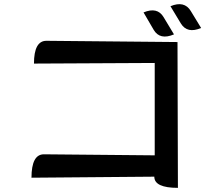

<svg xmlns="http://www.w3.org/2000/svg" viewBox="-20 -862 1040 927"><path d="M673 -802Q740 -830 770 -779L820 -696Q752 -667 722 -718L673 -802ZM803 -832Q870 -860 901 -809L951 -727Q884 -698 853 -749L803 -832ZM144 -555Q144 -665 204 -665L837 -659L839 45Q725 45 725 -9L132 -4Q132 -117 192 -117L727 -112V-558L144 -555Z"/></svg>

Font: Swei Half Moon CJK SC
Style: Medium
Weight: 500
Version: Version 2.071